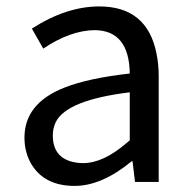

<svg xmlns="http://www.w3.org/2000/svg" viewBox="-20 -577 603 609"><path d="M216.8 12.7Q123 12.7 81.1 -53.7Q57.6 -91.8 57.6 -140.6Q57.6 -249 183.6 -298.8Q259.8 -329.1 391.6 -343.8Q389.6 -480.5 280.3 -481.4Q203.1 -480.5 117.2 -422.9L81.1 -486.3Q190.4 -556.6 294.9 -556.6Q447.3 -556.6 476.6 -406.2Q483.4 -373 483.4 -334V0H408.2L400.4 -65.4H397.5Q302.7 12.7 216.8 12.7ZM243.2 -59.6Q307.6 -59.6 380.9 -123Q386.7 -127.9 391.6 -131.8V-284.2Q192.4 -259.8 157.2 -190.4Q147.5 -170.9 147.5 -147.5Q147.5 -76.2 214.8 -62.5Q228.5 -59.6 243.2 -59.6Z"/></svg>

Font: Taipei Sans TC Beta
Style: Regular
Weight: 400
Designer: JT Foundry
Foundry: JT Foundry
Version: Version 1.000